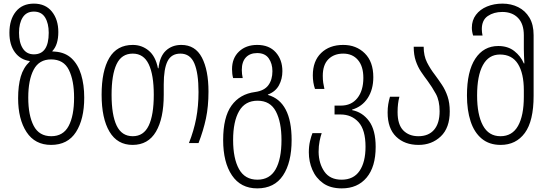

<svg xmlns="http://www.w3.org/2000/svg" viewBox="-20 -790 3034 1060"><path d="M262 10Q173 10 126.5 -61Q80 -132 80 -248Q80 -317 94.5 -367Q109 -417 144 -450V-453Q93 -460 62.5 -501Q32 -542 32 -609Q32 -682 67.5 -726Q103 -770 167 -770Q231 -770 266.5 -726Q302 -682 302 -613Q302 -579 294 -552.5Q286 -526 269 -508V-506Q275 -506 284 -505Q340 -501 375.5 -467.5Q411 -434 428 -378Q445 -322 445 -251Q445 -132 399.5 -61Q354 10 262 10ZM167 -490Q249 -490 249 -609Q249 -661 229 -693.5Q209 -726 167 -726Q126 -726 105.5 -694Q85 -662 85 -609Q85 -555 106 -522.5Q127 -490 167 -490ZM263 -38Q329 -38 359 -94.5Q389 -151 389 -251Q389 -345 360.5 -403.5Q332 -462 262 -462Q196 -462 166 -405.5Q136 -349 136 -251Q136 -153 166 -95.5Q196 -38 263 -38Z M712 10Q628 10 584.5 -63Q541 -136 541 -267Q541 -399 583.5 -470.5Q626 -542 713 -542Q763 -542 801 -510.5Q839 -479 852 -413H855Q862 -479 896 -510.5Q930 -542 981 -542Q1058 -542 1094.5 -472.5Q1131 -403 1131 -284Q1131 -202 1117 -136Q1103 -70 1076 0H1023Q1050 -68 1063 -136Q1076 -204 1076 -282Q1076 -386 1053 -440Q1030 -494 976 -494Q926 -494 905 -452Q884 -410 884 -324V-267Q884 -136 841 -63Q798 10 712 10ZM713 -38Q773 -38 801 -96.5Q829 -155 829 -267Q829 -377 801 -435.5Q773 -494 713 -494Q651 -494 623.5 -435.5Q596 -377 596 -267Q596 -155 624 -96.5Q652 -38 713 -38Z M1400 250Q1309 250 1260.5 178Q1212 106 1212 -17Q1212 -143 1258 -207Q1304 -271 1388 -282Q1439 -289 1461.5 -319.5Q1484 -350 1484 -397Q1484 -439 1463.5 -468Q1443 -497 1400 -497Q1360 -497 1337.5 -473Q1315 -449 1315 -404Q1315 -381 1320 -359H1267Q1264 -370 1262.5 -382Q1261 -394 1261 -408Q1261 -469 1299.5 -505.5Q1338 -542 1400 -542Q1466 -542 1502.5 -501Q1539 -460 1539 -397Q1539 -354 1520 -319Q1501 -284 1459 -268V-266Q1590 -229 1590 -17Q1590 107 1542.5 178.5Q1495 250 1400 250ZM1401 202Q1469 202 1501.5 145Q1534 88 1534 -17Q1534 -116 1503 -175Q1472 -234 1402 -234Q1333 -234 1300 -176.5Q1267 -119 1267 -17Q1267 85 1299.5 143.5Q1332 202 1401 202Z M1867 250Q1804 250 1764 221.5Q1724 193 1704.5 147.5Q1685 102 1685 51Q1685 17 1691.5 -10.5Q1698 -38 1705 -55H1756Q1750 -38 1744.5 -11.5Q1739 15 1739 49Q1740 113 1771 157.5Q1802 202 1866 202Q1932 202 1965 153.5Q1998 105 1998 20Q1998 -73 1959.5 -115.5Q1921 -158 1860 -158H1827V-207H1862Q1920 -207 1953 -248.5Q1986 -290 1986 -360Q1986 -424 1956 -459Q1926 -494 1875 -494Q1824 -494 1793 -463Q1762 -432 1762 -371Q1762 -350 1764.5 -333Q1767 -316 1771 -299H1719Q1707 -334 1707 -374Q1707 -453 1753 -497.5Q1799 -542 1875 -542Q1947 -542 1994 -495.5Q2041 -449 2041 -364Q2041 -296 2010 -248.5Q1979 -201 1924 -185V-182Q1981 -171 2017.5 -121.5Q2054 -72 2054 21Q2054 131 2004 190.5Q1954 250 1867 250Z M2291 10Q2214 10 2167 -35.5Q2120 -81 2120 -169Q2120 -194 2123.5 -215Q2127 -236 2133 -256H2185Q2180 -237 2177.5 -216.5Q2175 -196 2175 -171Q2175 -102 2206.5 -70Q2238 -38 2290 -38Q2346 -38 2376.5 -73.5Q2407 -109 2407 -176Q2407 -234 2386.5 -271.5Q2366 -309 2341 -343Q2322 -368 2304.5 -394Q2287 -420 2275.5 -453.5Q2264 -487 2264 -532H2319Q2319 -482 2337.5 -445.5Q2356 -409 2381 -377Q2401 -350 2420 -321.5Q2439 -293 2451 -257.5Q2463 -222 2463 -175Q2463 -84 2413.5 -37Q2364 10 2291 10Z M2744 10Q2681 10 2639.5 -24.5Q2598 -59 2578 -120.5Q2558 -182 2558 -263Q2558 -396 2604 -466Q2650 -536 2731 -536Q2784 -536 2819.5 -508Q2855 -480 2872 -440H2875Q2874 -460 2873 -480.5Q2872 -501 2872 -518V-595Q2872 -658 2840 -691Q2808 -724 2753 -724Q2706 -724 2673 -701.5Q2640 -679 2640 -629Q2640 -612 2644 -594H2592Q2585 -616 2585 -637Q2585 -678 2607.5 -708Q2630 -738 2668.5 -754Q2707 -770 2754 -770Q2802 -770 2841 -750.5Q2880 -731 2903 -692.5Q2926 -654 2926 -596V-261Q2926 -122 2877.5 -56Q2829 10 2744 10ZM2743 -38Q2808 -38 2840 -95Q2872 -152 2872 -256V-291Q2872 -385 2839.5 -437Q2807 -489 2740 -489Q2678 -489 2646 -430.5Q2614 -372 2614 -263Q2614 -157 2646 -97.5Q2678 -38 2743 -38Z"/></svg>

Font: Noto Sans Georgian Condensed Light
Style: Regular
Weight: 300
Width: 3
Designer: Monotype Design Team, Akaki Razmadze
Foundry: Google LLC
Version: Version 2.005; ttfautohint (v1.8.4.7-5d5b)